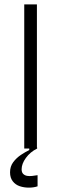

<svg xmlns="http://www.w3.org/2000/svg" viewBox="-20 -680 280 879"><path d="M91 0V-660H149V0ZM152 173Q134 179 112 179Q90 179 70.5 172.5Q51 166 38.5 150Q26 134 26 109Q26 82 40.5 62.5Q55 43 76 29Q97 15 114 7V-5H150V0Q118 16 98.5 43Q79 70 79 95Q79 109 86 116Q93 123 103.5 125Q114 127 127 125.5Q140 124 152 122Z"/></svg>

Font: Bricolage Grotesque ExtraLight
Style: Regular
Weight: 250
Designer: Mathieu Triay
Foundry: Atelier Triay
Version: Version 1.000;gftools[0.9.30]